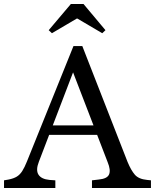

<svg xmlns="http://www.w3.org/2000/svg" viewBox="-22 -934 770 954"><path d="M-2 0V-38L21 -42Q46 -47 61.5 -56.5Q77 -66 88.5 -84Q100 -102 112 -132L343 -705H387L612 -129Q629 -88 648 -66Q667 -44 709 -40L728 -38V0H435V-38L469 -42Q511 -46 520 -67.5Q529 -89 513 -128L327 -611H355L171 -130Q155 -89 169 -66.5Q183 -44 224 -40L253 -38V0ZM205 -264V-311H507V-264ZM236 -769 220 -784 330 -914H393L502 -784L486 -769L362 -842H360Z"/></svg>

Font: Hedvig Letters Serif
Style: Regular
Weight: 400
Designer: Alexander Örn & Tor Weibull
Foundry: Kanon Foundry
Version: Version 1.000